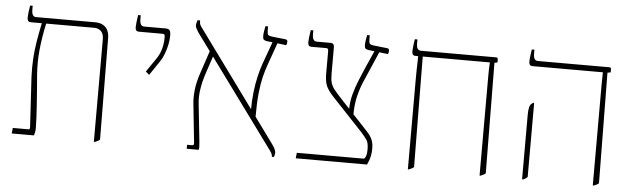

<svg xmlns="http://www.w3.org/2000/svg" viewBox="-44 -802 3178 963"><g transform="rotate(5 1545.0 -320.5)"><path d="M451 6V-509Q451 -538 437.5 -551Q424 -564 404 -564H85Q74 -564 70 -569.5Q66 -575 66 -585Q66 -594 68 -612.5Q70 -631 73 -647H86V-627Q86 -609 91.5 -600.5Q97 -592 108 -592H405Q429 -592 445 -583Q461 -574 469 -557.5Q477 -541 477 -516L481 -8Q477 -4 470.5 -0.5Q464 3 456 6ZM37 0 40 -28H120Q124 -28 125 -31.5Q126 -35 126 -39L111 -292Q109 -338 111.5 -381.5Q114 -425 121.5 -470Q129 -515 139 -563V-570H161V-564Q153 -527 147.5 -492.5Q142 -458 139 -425.5Q136 -393 136 -363Q136 -333 138 -306Q141 -270 144 -231.5Q147 -193 149.5 -156.5Q152 -120 153.5 -89Q155 -58 155 -37Q155 -26 153.5 -18Q152 -10 149 0Z M698 -353 680 -368 728 -438Q745 -463 752 -490.5Q759 -518 759 -546Q759 -556 757 -560Q755 -564 746 -564H629Q618 -564 614 -569.5Q610 -575 610 -585Q610 -591 611 -601.5Q612 -612 613.5 -624Q615 -636 617 -647H630V-627Q630 -609 635.5 -600.5Q641 -592 652 -592H760Q774 -592 780 -585.5Q786 -579 786 -556Q786 -536 781 -512.5Q776 -489 767.5 -466Q759 -443 746 -424Z M1347 3Q1347 -3 1345.5 -7.5Q1344 -12 1341.5 -17Q1339 -22 1334 -28L925 -587Q918 -598 914 -606Q910 -614 910 -621Q910 -627 912 -633.5Q914 -640 916 -647H929V-642Q929 -632 932 -625.5Q935 -619 939 -614L1338 -67Q1345 -58 1350.5 -49Q1356 -40 1359 -32Q1362 -24 1362 -17Q1362 -13 1360.5 -7.5Q1359 -2 1357 3ZM918 0V-20H943Q949 -20 951 -23Q953 -26 952 -35L932 -225Q928 -260 932.5 -298.5Q937 -337 951 -379L991 -499H1018L978 -379Q966 -342 960 -303.5Q954 -265 958 -230L978 -43Q980 -22 980 -15Q980 -8 978 0ZM1248 -185 1222 -218Q1222 -267 1227 -311Q1232 -355 1241 -393Q1250 -431 1260 -459L1304 -580H1330L1287 -459Q1275 -426 1266.5 -391Q1258 -356 1253 -308Q1248 -260 1248 -185ZM1370 -561 1270 -573Q1259 -575 1255 -579.5Q1251 -584 1251 -597Q1251 -608 1253 -620.5Q1255 -633 1258 -647H1271V-629Q1271 -610 1275 -605Q1279 -600 1293 -598L1365 -590Q1370 -589 1372 -586Q1374 -583 1374 -578Q1374 -574 1373 -569.5Q1372 -565 1370 -561Z M1467 0 1470 -28H1804Q1810 -28 1812.5 -32Q1815 -36 1817 -41Q1820 -49 1821 -58Q1822 -67 1822 -75Q1822 -109 1811.5 -124Q1801 -139 1784 -158L1628 -324Q1599 -355 1590.5 -378Q1582 -401 1582 -436V-550Q1582 -558 1579.5 -561Q1577 -564 1570 -564H1498Q1487 -564 1483 -569.5Q1479 -575 1479 -585Q1479 -594 1481 -612.5Q1483 -631 1486 -647H1499V-627Q1499 -609 1504.5 -600.5Q1510 -592 1521 -592H1590Q1601 -592 1605 -586.5Q1609 -581 1609 -571V-440Q1609 -411 1613.5 -394Q1618 -377 1630.5 -361Q1643 -345 1668 -318L1811 -165Q1826 -149 1833.5 -134.5Q1841 -120 1843 -107Q1845 -94 1845 -82Q1845 -65 1842.5 -50.5Q1840 -36 1835.5 -23.5Q1831 -11 1826 0ZM1736 -241 1712 -264Q1712 -305 1722.5 -344Q1733 -383 1748 -419Q1763 -455 1775 -483L1818 -580H1844L1802 -483Q1788 -450 1772.5 -415Q1757 -380 1746.5 -338Q1736 -296 1736 -241ZM1882 -561 1782 -573Q1771 -575 1767 -579.5Q1763 -584 1763 -597Q1763 -604 1764 -612Q1765 -620 1766.5 -629Q1768 -638 1770 -647H1783V-629Q1783 -610 1787 -605Q1791 -600 1805 -598L1877 -590Q1882 -589 1884 -586Q1886 -583 1886 -578Q1886 -574 1885 -569.5Q1884 -565 1882 -561Z M2393 6V-444Q2393 -473 2393 -494.5Q2393 -516 2393.5 -532.5Q2394 -549 2395 -563V-564H2022Q2011 -564 2007 -569.5Q2003 -575 2003 -585Q2003 -591 2004 -601.5Q2005 -612 2006.5 -624Q2008 -636 2010 -647H2023V-627Q2023 -609 2028.5 -600.5Q2034 -592 2045 -592H2423Q2428 -592 2430.5 -590Q2433 -588 2433 -583V-567L2418 -564L2423 -8Q2419 -4 2412.5 -0.5Q2406 3 2398 6ZM2032 6V-444Q2032 -473 2032.5 -494.5Q2033 -516 2033.5 -532.5Q2034 -549 2034 -563V-572H2057L2062 -8Q2058 -4 2051.5 -0.5Q2045 3 2037 6Z M2963 6V-444Q2963 -473 2963 -496Q2963 -519 2963.5 -535.5Q2964 -552 2964 -563V-564H2611Q2600 -564 2596 -569.5Q2592 -575 2592 -585Q2592 -591 2593 -601.5Q2594 -612 2595.5 -624Q2597 -636 2599 -647H2612V-627Q2612 -609 2617.5 -600.5Q2623 -592 2634 -592H2993Q2998 -592 3000.5 -590Q3003 -588 3003 -583V-567L2987 -564L2993 -8Q2989 -4 2982.5 -0.5Q2976 3 2968 6ZM2607 6V-314Q2607 -343 2610.5 -356.5Q2614 -370 2621 -375L2630 -382L2634 -378V-8Q2630 -4 2625 -0.5Q2620 3 2612 6Z"/></g></svg>

Font: Noto Serif Hebrew Thin
Style: Regular
Weight: 250
Version: Version 2.003